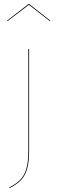

<svg xmlns="http://www.w3.org/2000/svg" viewBox="-20 -767 293 978"><path d="M18.5 -659.4 127.1 -742.5 234 -659.4 236.9 -661.6 128.6 -746.7H125.6L15.6 -661.6ZM128.3 -517.2H124.3V-1.6C124.3 116.4 95.4 151.9 27.3 187.9L28.9 191.4C98.7 154.1 128.3 118.4 128.3 -1.5Z"/></svg>

Font: Fira Sans Four
Style: Regular
Weight: 100
Designer: Carrois Corporate & Edenspiekermann AG
Foundry: Carrois Corporate GbR & Edenspiekermann AG
Version: Version 4.203;PS 004.203;hotconv 1.0.88;makeotf.lib2.5.64775